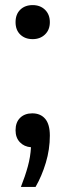

<svg xmlns="http://www.w3.org/2000/svg" viewBox="-20 -571 256 753"><path d="M62 162Q79 119 89.2 81.5Q99.5 44 101.5 6.5Q75 4.5 58 -13.2Q41 -31 41 -60Q41 -91.5 59 -109Q77 -126.5 106.5 -126.5Q139 -126.5 157.2 -105Q175.5 -83.5 175.5 -39Q175.5 14.5 159.8 67Q144 119.5 119.5 162ZM108 -417.5Q78.5 -417.5 59.8 -435.2Q41 -453 41 -484Q41 -515 59.5 -533Q78 -551 108 -551Q138 -551 156.8 -532.5Q175.5 -514 175.5 -484Q175.5 -454 156.5 -435.8Q137.5 -417.5 108 -417.5Z"/></svg>

Font: Encode Sans Condensed Condensed Medium
Style: Regular
Weight: 500
Width: 3
Designer: Multiple Designers
Foundry: Impallari Type
Version: Version 3.000; ttfautohint (v1.8.3) -l 8 -r 50 -G 200 -x 14 